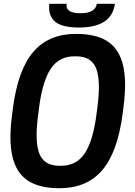

<svg xmlns="http://www.w3.org/2000/svg" viewBox="-20 -970 705 1003"><path d="M392.1 -826.2Q343.8 -826.2 310.5 -835.7Q277.3 -845.2 261.2 -863Q245.1 -880.9 239.7 -902.1Q234.4 -923.3 237.8 -950.2H328.1Q320.3 -900.9 399.9 -900.9Q478 -900.9 485.8 -950.2H580.1Q564 -826.2 392.1 -826.2ZM625 -410.2 620.1 -372.1Q593.3 -171.9 512.7 -79.3Q432.1 13.2 291 13.2Q186.5 13.2 126.5 -25.9Q66.4 -64.9 45.7 -149.2Q24.9 -233.4 43 -370.1L47.9 -408.2Q74.7 -608.4 155.3 -700.7Q235.8 -793 377 -793Q481.4 -793 541.5 -754.2Q601.6 -715.3 622.3 -631.1Q643.1 -546.9 625 -410.2ZM483.9 -372.1 488.8 -410.2Q507.3 -548.8 482.4 -612.3Q457.5 -675.8 377.9 -675.8H368.2Q288.1 -675.8 244.9 -610.4Q201.7 -544.9 184.1 -408.2L179.2 -370.1Q160.6 -231.4 185.5 -167.7Q210.4 -104 290 -104H299.8Q379.9 -104 423.1 -169.7Q466.3 -235.4 483.9 -372.1Z"/></svg>

Font: Cooper Hewitt
Style: Semibold Italic
Weight: 710
Designer: Village Type and Design LLC
Foundry: Cooper Hewitt Smithsonian Design Museum
Version: 1.000